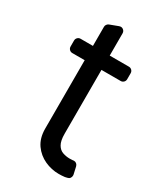

<svg xmlns="http://www.w3.org/2000/svg" viewBox="-174 -750 712 830"><g transform="rotate(30 182.0 -335.5)"><path d="M191.8 -7.5Q157.7 -23.1 135.7 -54Q113.6 -85.6 113.6 -132.8V-474.1H51.8Q43.3 -474.1 37.3 -480.1Q31.2 -486.2 31.2 -495V-524.5Q31.2 -533.4 37.3 -539.4Q43.3 -545.5 51.8 -545.5H113.6V-641Q113.6 -647.4 117.4 -652.5Q121.1 -657.7 127.1 -660.2L169.4 -676.1Q174.4 -677.6 176.5 -677.6Q185 -677.6 191.2 -671.5Q197.4 -665.5 197.4 -656.2V-545.5H293.3Q301.8 -545.5 307.9 -539.4Q313.9 -533.4 313.9 -524.5V-495Q313.9 -486.2 307.9 -480.1Q301.8 -474.1 293.3 -474.1H197.4V-155.5Q197.4 -120.4 208.1 -102.3Q218 -85.2 234.7 -79.2Q252.1 -73.2 269.9 -73.2Q275.9 -73.2 285.2 -73.9L287.6 -74.2Q288.7 -74.6 290.8 -74.6Q298.3 -74.6 303.8 -70Q309.3 -65.3 311.1 -57.9L319.2 -21.7Q319.6 -20.2 319.6 -17Q319.6 -9.6 315.3 -3.9Q311.1 1.8 304 3.2L292.3 6Q277.3 7.8 261.4 7.8Q225.5 7.8 191.8 -7.5Z"/></g></svg>

Font: DeltaSans
Style: Regular
Weight: 400
Designer: Rasmus Andersson
Foundry: rsms
Version: Version 3.012